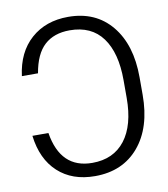

<svg xmlns="http://www.w3.org/2000/svg" viewBox="-83 -808 779 888"><g transform="rotate(-10 306.0 -363.5)"><path d="M38.6 -224.1H113.8Q141.6 -52.7 290.5 -52.7Q390.1 -52.7 444.3 -122.8Q498.5 -192.9 498.5 -321.3V-404.8Q498.5 -533.2 446.5 -604Q394.5 -674.8 292.5 -674.8Q218.8 -674.8 174.1 -634Q129.4 -593.3 114.3 -504.4H38.6Q52.7 -614.7 121.8 -676Q190.9 -737.3 296.4 -737.3Q425.3 -737.3 499.5 -647.5Q573.7 -557.6 573.7 -404.8V-322.8Q573.7 -168.5 498 -79.3Q422.4 9.8 292.5 9.8Q185.5 9.8 118.9 -51.5Q52.2 -112.8 38.6 -224.1Z"/></g></svg>

Font: Interop Light
Style: Regular
Weight: 300
Designer: Rasmus Andersson, Google, Jang Haemin
Foundry: jhaemin
Version: Version 1.007